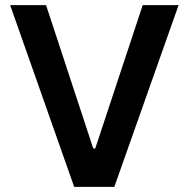

<svg xmlns="http://www.w3.org/2000/svg" viewBox="-20 -727 733 747"><path d="M342.8 -149.4H350.6L535.2 -707H674.8L424.8 0H268.6L19.5 -707H159.2Z"/></svg>

Font: Pretendard SemiBold
Style: Regular
Weight: 600
Designer: Base glyphs from Inter by Rasmus Andersson; Hangeul glyphs from Noto Sans CJK(Source Han Sans) by Jang Soo-young and Kan
Foundry: Kil Hyung-jin
Version: Version 1.309